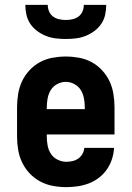

<svg xmlns="http://www.w3.org/2000/svg" viewBox="-20 -760 540 788"><path d="M252 8Q225 8 197.5 3Q170 -2 145.5 -15Q121 -28 102 -48Q83 -68 71 -93Q59 -118 54.5 -145Q50 -172 50 -200V-320Q50 -347 54.5 -374.5Q59 -402 70.5 -426.5Q82 -451 101 -471.5Q120 -492 144 -505Q168 -518 195.5 -523Q223 -528 250 -528Q277 -528 304.5 -523Q332 -518 356 -505Q380 -492 399 -471.5Q418 -451 429.5 -426.5Q441 -402 445.5 -374.5Q450 -347 450 -320V-208H172V-200Q172 -181 175.5 -162.5Q179 -144 189 -128.5Q199 -113 216.5 -104.5Q234 -96 252 -96Q265 -96 278 -99Q291 -102 301.5 -109.5Q312 -117 318.5 -128.5Q325 -140 326 -153H448Q447 -130 439.5 -107Q432 -84 418.5 -64.5Q405 -45 386 -30.5Q367 -16 345 -7.5Q323 1 299.5 4.5Q276 8 252 8ZM172 -312H328V-320Q328 -338 324.5 -356.5Q321 -375 311.5 -390.5Q302 -406 285 -415Q268 -424 250 -424Q232 -424 215 -415Q198 -406 188.5 -390.5Q179 -375 175.5 -356.5Q172 -338 172 -320ZM250 -600Q229 -600 208.5 -602.5Q188 -605 169 -612.5Q150 -620 133 -632.5Q116 -645 104.5 -662Q93 -679 88.5 -699Q84 -719 84 -740H176Q176 -726 181.5 -713Q187 -700 198 -692Q209 -684 222.5 -681Q236 -678 250 -678Q264 -678 277.5 -681Q291 -684 302 -692Q313 -700 318.5 -713Q324 -726 324 -740H416Q416 -719 411.5 -699Q407 -679 395.5 -662Q384 -645 367 -632.5Q350 -620 331 -612.5Q312 -605 291.5 -602.5Q271 -600 250 -600Z"/></svg>

Font: Iosevka SS18 Extrabold
Style: Regular
Weight: 800
Monospace: yes
Designer: Belleve Invis
Foundry: Belleve Invis
Version: Version 25.1.1; ttfautohint (v1.8.4)